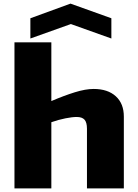

<svg xmlns="http://www.w3.org/2000/svg" viewBox="-20 -1042 762 1062"><path d="M148 -941 370 -1022 596 -941V-829L372 -909L148 -829ZM60 -808H264V-483Q334 -513 393.5 -531.5Q453 -550 498 -550Q576 -550 620.5 -509.5Q665 -469 665 -397V0H461V-330Q461 -365 447.5 -380Q434 -395 404 -395Q380 -395 342 -387.5Q304 -380 264 -366V0H60Z"/></svg>

Font: Encode Sans Wide
Style: ExtraBold
Weight: 800
Designer: Pablo Impallari, Andres Torresi
Foundry: Pablo Impallari, Andres Torresi
Version: Version 1.000; ttfautohint (v1.00) -l 8 -r 50 -G 200 -x 14 -